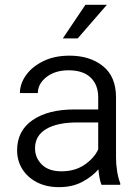

<svg xmlns="http://www.w3.org/2000/svg" viewBox="-20 -770 580 800"><path d="M402.8 0Q397.9 -11.7 394.8 -29.1Q391.6 -46.4 390.1 -64.5Q364.3 -34.2 322.8 -12.2Q281.2 9.8 226.1 9.8Q173.3 9.8 134 -10.5Q94.7 -30.8 73 -65.4Q51.3 -100.1 51.3 -143.6Q51.3 -225.1 115.7 -269.5Q180.2 -314 290.5 -314H389.2V-364.7Q389.2 -416.5 357.7 -446.8Q326.2 -477.1 265.6 -477.1Q209.5 -477.1 173.6 -449Q137.7 -420.9 137.7 -382.3H63Q63 -421.4 88.6 -457Q114.3 -492.7 160.9 -515.4Q207.5 -538.1 269.5 -538.1Q354.5 -538.1 408.9 -494.6Q463.4 -451.2 463.4 -363.8V-113.3Q463.4 -86.4 468 -56.6Q472.7 -26.9 481 -6.8V0ZM235.8 -56.2Q292.5 -56.2 332.5 -83.7Q372.6 -111.3 389.2 -147.5V-259.8H301.8Q218.3 -259.8 172.1 -232.2Q126 -204.6 126 -152.3Q126 -112.3 154.5 -84.2Q183.1 -56.2 235.8 -56.2ZM241.7 -609.9 335.9 -750H425.3L303.7 -609.9Z"/></svg>

Font: Vazirmatn RD FD Light
Style: Regular
Weight: 300
Designer: Saber Rastikerdar
Foundry: Saber Rastikerdar
Version: Version 33.003